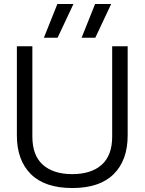

<svg xmlns="http://www.w3.org/2000/svg" viewBox="-20 -932 728 967"><path d="M269 -912H350L270 -742H201ZM459 -912H540L460 -742H391ZM65 -250V-699H143V-244Q143 -149 196 -102Q249 -55 344 -55Q439 -55 492 -102Q545 -149 545 -244V-699H623V-250Q623 -125 552.5 -55Q482 15 344 15Q206 15 135.5 -55Q65 -125 65 -250Z"/></svg>

Font: Prompt Light
Style: Regular
Weight: 300
Designer: Katatrad Team
Foundry: CadsonDemak
Version: Version 1.001